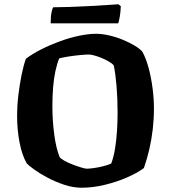

<svg xmlns="http://www.w3.org/2000/svg" viewBox="-20 -878 801 898"><path d="M362 0Q322 0 280 -14Q238 -28 201.5 -47.5Q165 -67 139.5 -85.5Q114 -104 105 -114Q83 -152 71.5 -211.5Q60 -271 60 -333Q60 -384 66 -434Q72 -484 81 -528Q90 -572 101 -603Q131 -626 172.5 -647Q214 -668 260.5 -685Q307 -702 351 -711Q395 -720 429 -720Q457 -720 490 -712.5Q523 -705 554.5 -692Q586 -679 610 -664.5Q634 -650 646 -636Q663 -605 675 -560.5Q687 -516 693.5 -466Q700 -416 700 -370Q700 -322 694.5 -274Q689 -226 678.5 -180.5Q668 -135 653 -92Q624 -70 575 -48.5Q526 -27 470 -13.5Q414 0 362 0ZM386 -89Q397 -89 419 -92Q441 -95 464.5 -101Q488 -107 500 -113Q511 -141 517.5 -179.5Q524 -218 527 -262.5Q530 -307 530 -351Q530 -417 525 -476.5Q520 -536 512 -572Q505 -581 489.5 -590Q474 -599 456 -606.5Q438 -614 421.5 -618.5Q405 -623 395 -623Q381 -623 355 -620.5Q329 -618 302.5 -614Q276 -610 257 -605Q247 -581 239.5 -547Q232 -513 228.5 -471Q225 -429 225 -382Q225 -316 233.5 -250.5Q242 -185 259 -143Q265 -135 282.5 -125.5Q300 -116 321 -108Q342 -100 360.5 -94.5Q379 -89 386 -89ZM217 -769Q217 -801 221 -820Q225 -839 229 -844Q262 -844 306.5 -845.5Q351 -847 397 -849.5Q443 -852 480 -854.5Q517 -857 534 -858L545 -849Q544 -821 540 -799Q536 -777 533 -769Z"/></svg>

Font: Texturina 12pt ExtraBold
Style: Regular
Weight: 800
Designer: Guillermo Torres Carreño
Foundry: Omnibus-Type
Version: Version 1.002